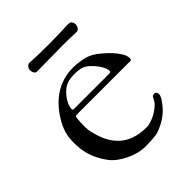

<svg xmlns="http://www.w3.org/2000/svg" viewBox="-177 -735 849 849"><g transform="rotate(-45 247.5 -310.5)"><path d="M464.8 -312.5H127Q121.6 -310.5 120.6 -308.3Q119.6 -306.2 118.7 -299.8Q117.7 -295.4 116.9 -280.8Q116.2 -266.1 116.2 -247.6Q116.2 -229 120.6 -211.9Q125 -194.8 130.4 -178.2Q150.9 -117.7 194.6 -85.9Q238.3 -54.2 309.6 -54.2Q320.3 -54.2 333 -58.1Q345.7 -62 358.4 -68.1Q371.1 -74.2 382.8 -82.5Q394.5 -90.8 403.3 -99.6Q409.7 -105.5 413.8 -113Q418 -120.6 424.3 -131.8Q426.3 -133.8 429.7 -135Q433.1 -136.2 435.5 -136.2Q444.3 -136.2 447.5 -130.6Q450.7 -125 450.7 -116.7Q450.7 -114.3 449 -110.1Q447.3 -106 445.1 -101.6Q442.9 -97.2 440.2 -93Q437.5 -88.9 436 -86.9Q417.5 -59.1 389.2 -37.8Q360.8 -16.6 321.3 -3.4Q312.5 -1 291.3 0.7Q270 2.4 245.1 2.4Q223.1 2.4 200 -3.4Q176.8 -9.3 154.8 -20Q132.8 -30.8 114 -44.9Q95.2 -59.1 83 -76.2Q56.6 -112.3 44.2 -149.4Q31.7 -186.5 31.7 -232.4Q31.7 -249 33.4 -263.9Q35.2 -278.8 39.3 -293Q43.5 -307.1 49.8 -321Q56.2 -335 65.4 -349.6Q81.5 -376.5 102.1 -398.9Q122.6 -421.4 147.5 -437.5Q172.4 -453.6 201.2 -462.4Q230 -471.2 263.2 -471.2Q291 -471.2 321 -465.6Q351.1 -460 378.9 -440.9Q387.7 -434.6 403.3 -421.4Q418.9 -408.2 434.1 -391.8Q449.2 -375.5 460.4 -357.4Q471.7 -339.4 471.7 -322.8Q471.7 -318.4 470 -315.4Q468.3 -312.5 464.8 -312.5ZM139.6 -338.9H356.9Q365.2 -338.9 366.9 -341.1Q368.7 -343.3 368.7 -345.7Q368.7 -356.9 363 -369.1Q357.4 -381.3 349.4 -392.3Q341.3 -403.3 333 -412.1Q324.7 -420.9 318.8 -425.8Q303.2 -439 287.6 -442.9Q272 -446.8 252 -446.8Q243.7 -446.8 236.6 -446.5Q229.5 -446.3 222.7 -445.3Q215.8 -444.3 209 -442.4Q202.1 -440.4 193.8 -436.5Q184.6 -432.1 173.6 -422.6Q162.6 -413.1 153.1 -400.6Q143.6 -388.2 137 -373.5Q130.4 -358.9 130.4 -344.7Q130.4 -338.9 139.6 -338.9ZM138.7 -571.3Q134.3 -571.3 131.1 -574Q127.9 -576.7 125.7 -580.6Q123.5 -584.5 122.6 -588.9Q121.6 -593.3 121.6 -597.2Q121.6 -602.1 123.8 -607.4Q126 -612.8 128.9 -615.7Q131.3 -618.2 135 -620.4Q138.7 -622.6 144 -622.6Q174.8 -620.6 203.1 -620.1Q231.4 -619.6 258.8 -619.6Q323.2 -619.6 381.3 -622.6Q385.3 -622.6 391.1 -621.8Q397 -621.1 399.4 -618.7Q404.8 -613.3 406.5 -608.6Q408.2 -604 408.2 -597.2Q408.2 -593.8 406.7 -589.4Q405.3 -585 402.8 -580.8Q400.4 -576.7 396.2 -574Q392.1 -571.3 387.2 -571.3Q363.8 -572.3 342.8 -572.8Q321.8 -573.2 301.3 -573.2Z"/></g></svg>

Font: IM FELL French Canon
Style: Regular
Weight: 400
Designer: Igino Marini
Foundry: Igino Marini,
Version: 3.00